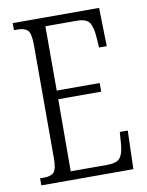

<svg xmlns="http://www.w3.org/2000/svg" viewBox="-82 -773 639 832"><g transform="rotate(-10 238.0 -357.0)"><path d="M32 0V-31H49Q80 -31 93 -45Q106 -59 106 -107V-604Q106 -655 92.5 -669Q79 -683 49 -683H32V-714H412L416 -545H382L379 -590Q376 -636 362.5 -656Q349 -676 306 -676H169V-393H358V-355H169L168 -38H329Q372 -38 386 -57Q400 -76 403 -115L407 -169H442L437 0Z"/></g></svg>

Font: Noto Serif Sinhala ExtraCondensed Light
Style: Regular
Weight: 300
Width: 2
Designer: Jelle Bosma - Monotype Design Team
Foundry: Monotype Imaging Inc.
Version: Version 2.007; ttfautohint (v1.8.4.7-5d5b)